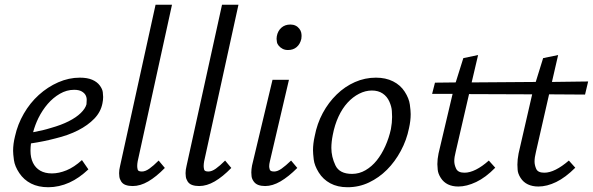

<svg xmlns="http://www.w3.org/2000/svg" viewBox="-20 -776 2489 806"><path d="M183 10Q141 10 110.5 -5.5Q80 -21 61 -49.5Q42 -78 38.5 -104Q35 -130 35 -143Q35 -172 43 -204Q54 -254 80 -299Q106 -344 143 -377.5Q180 -411 224.5 -430.5Q269 -450 315 -450Q347 -450 367.5 -441Q388 -432 399 -417Q410 -402 411.5 -389Q413 -376 413 -369Q413 -356 410 -342Q403 -306 376 -278Q349 -250 308 -229Q267 -208 213 -195Q164 -182 110 -174Q108 -158 108 -143Q108 -114 118.5 -92.5Q129 -71 149 -59.5Q169 -48 198 -48Q227 -48 259 -61Q291 -74 324 -104L351 -65Q332 -47 312 -33Q292 -19 271 -9.5Q250 0 227.5 5Q205 10 183 10ZM141 -280Q127 -251 119 -221Q159 -228 194 -239Q237 -251 268.5 -267Q300 -283 319 -301.5Q338 -320 343 -338Q344 -346 344 -357Q344 -368 339 -377Q334 -386 322.5 -392.5Q311 -399 291 -399Q260 -399 231.5 -382.5Q203 -366 180.5 -340Q158 -314 141 -280Z M537 5Q520 5 507.5 0.5Q495 -4 488.5 -14.5Q482 -25 481 -35Q480 -45 480 -49Q480 -63 484 -79L633 -756H702L558 -99Q556 -88 556 -79Q556 -72 558 -64Q560 -56 576 -56Q590 -56 607 -68Q624 -80 646 -102L672 -71Q636 -34 602.5 -14.5Q569 5 537 5Z M816 5Q799 5 786.5 0.5Q774 -4 767.5 -14.5Q761 -25 760 -35Q759 -45 759 -49Q759 -63 763 -79L912 -756H981L837 -99Q835 -88 835 -79Q835 -72 837 -64Q839 -56 855 -56Q869 -56 886 -68Q903 -80 925 -102L951 -71Q915 -34 881.5 -14.5Q848 5 816 5Z M1093 5Q1077 5 1064.5 0.5Q1052 -4 1044.5 -15Q1037 -26 1036 -36.5Q1035 -47 1035 -52Q1035 -65 1038 -81L1124 -441H1193L1113 -99Q1110 -87 1110 -78Q1110 -72 1112.5 -64Q1115 -56 1131 -56Q1145 -56 1162 -68Q1179 -80 1202 -102L1228 -71Q1191 -34 1157.5 -14.5Q1124 5 1093 5ZM1189 -566Q1176 -566 1166.5 -571Q1157 -576 1150.5 -583.5Q1144 -591 1142.5 -599.5Q1141 -608 1141 -613Q1141 -619 1142 -624Q1146 -646 1161 -659.5Q1176 -673 1199 -673Q1211 -673 1220.5 -668.5Q1230 -664 1236.5 -655.5Q1243 -647 1244.5 -639Q1246 -631 1246 -625Q1246 -620 1245 -613Q1240 -591 1225.5 -578.5Q1211 -566 1189 -566Z M1439 10Q1397 10 1366.5 -6.5Q1336 -23 1318 -52Q1300 -81 1297 -106.5Q1294 -132 1294 -145Q1294 -173 1301 -204Q1311 -257 1335 -301.5Q1359 -346 1393.5 -379.5Q1428 -413 1470 -431.5Q1512 -450 1558 -450Q1599 -450 1630 -434.5Q1661 -419 1679 -391Q1697 -363 1700.5 -337Q1704 -311 1704 -297Q1704 -269 1697 -238Q1687 -188 1662.5 -142.5Q1638 -97 1604.5 -63.5Q1571 -30 1529 -10Q1487 10 1439 10ZM1458 -46Q1488 -46 1514.5 -61.5Q1541 -77 1561.5 -102.5Q1582 -128 1597.5 -162.5Q1613 -197 1621 -234Q1626 -261 1626 -285Q1626 -292 1625 -310Q1624 -328 1614.5 -349.5Q1605 -371 1586.5 -383.5Q1568 -396 1541 -396Q1514 -396 1487.5 -382.5Q1461 -369 1439 -345Q1417 -321 1401 -286.5Q1385 -252 1377 -210Q1371 -180 1371 -155Q1371 -118 1388 -82Q1405 -46 1458 -46Z M2436 -379 2285 -380 2230 -139Q2224 -115 2224 -98Q2224 -83 2231 -67Q2238 -51 2265 -51Q2287 -51 2313 -64Q2339 -77 2368 -102L2395 -72Q2354 -31 2315 -12Q2276 7 2240 7Q2215 7 2196 -2Q2177 -11 2165.5 -29Q2154 -47 2153 -63Q2152 -79 2152 -85Q2152 -106 2157 -132L2214 -380L1949 -381L1893 -139Q1887 -116 1887 -100Q1887 -84 1895 -67.5Q1903 -51 1930 -51Q1952 -51 1978 -64Q2004 -77 2032 -102L2059 -72Q2019 -31 1979 -12Q1939 7 1904 7Q1879 7 1860.5 -2Q1842 -11 1830.5 -29Q1819 -47 1817.5 -63.5Q1816 -80 1816 -87Q1816 -108 1821 -132L1880 -382H1794L1806 -429L1893 -430L1925 -532L1987 -545L1960 -430L2229 -432L2260 -532L2323 -545L2297 -432L2449 -434Z"/></svg>

Font: Isabella Sans
Style: Italic
Weight: 400
Italic angle: -12°
Designer: Christian Thalmann (Catharsis Fonts), Cristiano Sobral
Foundry: The Isabella Sans Project Authors
Version: Version 2.026; ttfautohint (v1.8.4.7-5d5b-dirty)